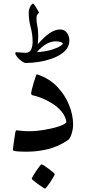

<svg xmlns="http://www.w3.org/2000/svg" viewBox="-20 -845 478 1077"><path d="M390.1 -146.5Q390.1 -121.6 381.6 -94.2Q373 -66.9 361.8 -59.6Q306.2 -22 247.8 -8.1Q189.5 5.9 130.9 5.9Q97.2 5.9 74.7 3.9Q52.2 2 52.2 -4.4Q52.2 -6.3 54.4 -23.2Q56.6 -40 59.6 -61.3Q62.5 -82.5 65.4 -98.4Q68.4 -114.3 70.3 -114.3Q73.7 -114.3 96.2 -111.6Q118.7 -108.9 139.6 -108.9Q180.7 -108.9 226.1 -116.2Q271.5 -123.5 307.1 -135Q342.8 -146.5 352.5 -159.2Q348.6 -190.4 327.6 -216.6Q306.6 -242.7 276.6 -262.2Q246.6 -281.7 215.6 -294.2Q184.6 -306.6 161.1 -311Q154.8 -314 154.8 -321.3Q154.8 -327.1 158.9 -344Q163.1 -360.8 168.9 -380.4Q174.8 -399.9 179.7 -413.8Q184.6 -427.7 186 -427.7Q190.4 -427.7 194.3 -425.8Q258.8 -403.3 302.2 -357.2Q345.7 -311 367.9 -255.1Q390.1 -199.2 390.1 -146.5ZM369.1 -618.7Q369.1 -583.5 344.5 -559.3Q319.8 -535.2 281.5 -520.3Q243.2 -505.4 201.4 -498.5Q159.7 -491.7 125.5 -491.7Q115.2 -491.7 101.1 -502.2Q86.9 -512.7 76.4 -525.6Q65.9 -538.6 65.9 -545.9Q65.9 -552.2 71.3 -552.2Q78.6 -552.2 94.2 -550.5Q109.9 -548.8 122.6 -548.8Q148.4 -548.8 156.7 -571.8Q160.2 -581.5 161.6 -591.6Q163.1 -601.6 163.1 -606.9Q163.1 -652.8 152.1 -692.4Q141.1 -731.9 141.1 -774.4Q141.1 -793 150.1 -808.8Q159.2 -824.7 166.5 -824.7Q168.5 -824.7 176.5 -812.5Q184.6 -800.3 191.9 -787.8Q199.2 -775.4 199.2 -774.4Q193.8 -769.5 189.2 -762.7Q184.6 -755.9 184.6 -742.7Q184.6 -717.8 189.5 -698Q194.3 -678.2 194.3 -644.5Q194.3 -635.3 193.8 -622.3Q193.4 -609.4 191.9 -596.2Q224.6 -635.7 256.6 -657.7Q288.6 -679.7 316.4 -679.7Q342.3 -679.7 355.7 -660.6Q369.1 -641.6 369.1 -618.7ZM332.5 -598.6Q332.5 -605.5 319.3 -609.4Q306.2 -613.3 293 -613.3Q267.6 -613.3 241 -598.9Q214.4 -584.5 186.5 -552.2Q239.7 -556.2 272 -566.7Q304.2 -577.1 318.4 -586.9Q332.5 -596.7 332.5 -598.6ZM287.1 132.3Q287.1 135.3 280 147.7Q272.9 160.2 262.9 175.3Q252.9 190.4 244.1 201.4Q235.4 212.4 231.9 212.4Q230 212.4 218.5 205.1Q207 197.8 193.1 187.7Q179.2 177.7 168.7 168.9Q158.2 160.2 158.2 157.2Q158.2 154.3 165.5 141.6Q172.9 128.9 183.1 113.8Q193.4 98.6 201.9 87.6Q210.4 76.7 212.9 76.7Q216.3 76.7 228 84.2Q239.7 91.8 253.4 102.1Q267.1 112.3 277.1 121.1Q287.1 129.9 287.1 132.3Z"/></svg>

Font: Scheherazade New Medium
Style: Regular
Weight: 500
Designer: SIL International
Foundry: SIL International
Version: Version 4.000